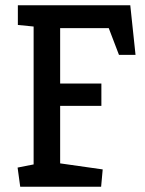

<svg xmlns="http://www.w3.org/2000/svg" viewBox="-20 -711 551 731"><path d="M57 0 47 -73 108 -85V-610L48 -616V-691H476L496 -502H433L394 -604H209V-393H366V-308H209V-89L371 -66L365 0Z"/></svg>

Font: Kreon
Style: Regular
Weight: 400
Designer: Julia Petretta
Foundry: Julia Petretta and Eli Heuer
Version: Version 2.002